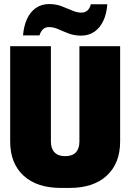

<svg xmlns="http://www.w3.org/2000/svg" viewBox="-20 -913 640 943"><path d="M279 10Q161 10 95.5 -50.5Q30 -111 30 -218V-686H230V-218Q230 -183 248 -164.5Q266 -146 300 -146Q335 -146 352.5 -164.5Q370 -183 370 -218V-686H570V-218Q570 -111 504.5 -50.5Q439 10 322 10ZM93 -739Q97 -786 113 -820.5Q129 -855 156.5 -874Q184 -893 221 -893Q255 -893 282.5 -882.5Q310 -872 334 -861.5Q358 -851 379 -851Q399 -851 410.5 -862.5Q422 -874 426 -892H507Q504 -846 487.5 -811Q471 -776 443.5 -757Q416 -738 379 -738Q345 -738 317.5 -748.5Q290 -759 266.5 -769.5Q243 -780 221 -780Q202 -780 190.5 -768.5Q179 -757 174 -739Z"/></svg>

Font: Chivo Mono Medium Black
Style: Regular
Weight: 900
Monospace: yes
Version: Version 1.008